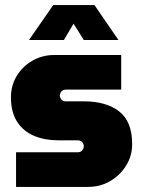

<svg xmlns="http://www.w3.org/2000/svg" viewBox="-20 -734 561 754"><path d="M43 0V-136H285Q296 -136 302.5 -143Q309 -150 309 -160Q309 -169 302.5 -176Q296 -183 285 -183H207Q156 -183 114 -200.5Q72 -218 47.5 -255.5Q23 -293 23 -352Q23 -398 45.5 -435.5Q68 -473 107 -495.5Q146 -518 193 -518H456V-382H238Q228 -382 221.5 -375Q215 -368 215 -359Q215 -350 221.5 -343Q228 -336 238 -336H310Q397 -336 448 -296.5Q499 -257 499 -168Q499 -122 475.5 -84Q452 -46 413 -23Q374 0 325 0ZM94 -577 189 -714H351L445 -577H309L269 -641L231 -577Z"/></svg>

Font: MuseoModerno Black
Style: Regular
Weight: 900
Designer: Pablo Cosgaya, Héctor Gatti, Marcela Romero, and the Authors of The MuseoModerno Project.
Foundry: Omnibus-Type Team
Version: Version 1.001